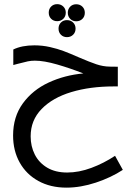

<svg xmlns="http://www.w3.org/2000/svg" viewBox="-20 -878 640 902"><path d="M41.5 -241.5Q41.5 -329.5 87.5 -392.5Q133.5 -455.5 208.5 -490.2Q283.5 -525 371.5 -533Q311 -557 248.8 -575Q186.5 -593 143.5 -593Q126.5 -593 110.8 -589.8Q95 -586.5 63 -578L42.5 -572.5V-645.5Q82.5 -665 141.5 -665Q179 -665 214.5 -657Q250 -649 279.2 -638Q308.5 -627 350.5 -608.5Q401.5 -586.5 432.8 -576Q464 -565.5 495.5 -565L533.5 -564.5V-472H514Q403.5 -472 315.2 -445.5Q227 -419 175.5 -366Q124 -313 124 -237.5Q124 -190.5 143.5 -152Q163 -113.5 201.5 -90.5Q240 -67.5 295.5 -67.5Q350.5 -67.5 409 -89.2Q467.5 -111 520.5 -146L557 -80Q502 -44 430.5 -20.2Q359 3.5 292 3.5Q217 3.5 160.2 -27.8Q103.5 -59 72.5 -114.5Q41.5 -170 41.5 -241.5ZM335 -743.5Q335 -726 323.5 -714.8Q312 -703.5 294.5 -703.5Q277.5 -703.5 266.2 -714.8Q255 -726 255 -743.5Q255 -761 266.2 -772.2Q277.5 -783.5 294.5 -783.5Q312 -783.5 323.5 -772.2Q335 -761 335 -743.5ZM289 -818.5Q289 -801 277.5 -789.8Q266 -778.5 248.5 -778.5Q231.5 -778.5 220.2 -789.8Q209 -801 209 -818.5Q209 -836 220.2 -847.2Q231.5 -858.5 248.5 -858.5Q266 -858.5 277.5 -847.2Q289 -836 289 -818.5ZM378.5 -818Q378.5 -800.5 367 -789.2Q355.5 -778 338 -778Q321 -778 309.8 -789.5Q298.5 -801 298.5 -818Q298.5 -835.5 309.8 -846.8Q321 -858 338 -858Q355.5 -858 367 -846.8Q378.5 -835.5 378.5 -818Z"/></svg>

Font: JuliaMono
Style: Italic
Weight: 400
Italic angle: -9°
Monospace: yes
Designer: cormullion
Foundry: corm
Version: Version 0.057; ttfautohint (v1.8.4)